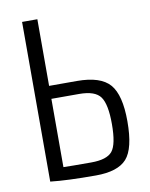

<svg xmlns="http://www.w3.org/2000/svg" viewBox="-80 -749 638 817"><g transform="rotate(-10 239.0 -341.0)"><path d="M138 -402H258Q360 -402 400 -356Q440 -310 440 -196Q440 -78 401.5 -35Q363 8 268 8Q143 8 73 0H72V-690H138ZM258 -50Q326 -50 349.5 -79Q373 -108 373 -196Q373 -281 350 -313.5Q327 -346 258 -346H138V-51Q169 -50 258 -50Z"/></g></svg>

Font: exo2condensed_l
Style: Regular
Weight: 300
Width: 3
Designer: Natanael Gama
Version: Version 1.001;PS 001.001;hotconv 1.0.70;makeotf.lib2.5.58329